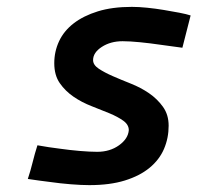

<svg xmlns="http://www.w3.org/2000/svg" viewBox="-20 -530 575 559"><path d="M511 -391Q477 -396 445 -400Q418 -404 388 -407Q358 -410 337 -410Q302 -410 276.5 -393.5Q251 -377 251 -355Q251 -341 267.5 -330Q284 -319 308 -308.5Q332 -298 361 -286.5Q390 -275 414 -258.5Q438 -242 454.5 -219Q471 -196 471 -164Q471 -128 457.5 -96.5Q444 -65 415.5 -41.5Q387 -18 343.5 -4.5Q300 9 240 9Q217 9 186 6.5Q155 4 127 0Q94 -4 61 -9Q69 -33 75 -57.5Q81 -82 89 -107Q122 -101 155 -97Q183 -93 212.5 -90.5Q242 -88 263 -88Q300 -88 326.5 -107Q353 -126 355 -151Q355 -167 339 -178.5Q323 -190 299 -200Q275 -210 246.5 -221Q218 -232 194 -248.5Q170 -265 154 -288Q138 -311 138 -346Q138 -380 152 -410Q166 -440 194.5 -462Q223 -484 265 -497Q307 -510 364 -510Q384 -510 408.5 -507.5Q433 -505 457 -501Q481 -497 502 -493Q523 -489 535 -485Z"/></svg>

Font: Panefresco 800wt
Style: Italic
Weight: 800
Foundry: Campivisivi & Chank Co
Version: Version 1.001